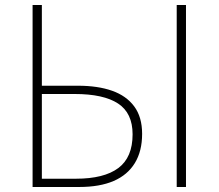

<svg xmlns="http://www.w3.org/2000/svg" viewBox="-20 -746 872 766"><path d="M110 0V-726H147V-404H291Q370 -404 427 -384Q484 -364 515.5 -321.5Q547 -279 547 -212Q547 -143 518 -95.5Q489 -48 433.5 -24Q378 0 296 0ZM147 -33H283Q395 -33 452 -75.5Q509 -118 509 -210Q509 -295 451 -333Q393 -371 278 -371H147ZM685 0V-726H722V0Z"/></svg>

Font: Shanggu Sans SC VF
Style: Regular
Weight: 250
Designer: GuiWonder
Version: Version 1.021